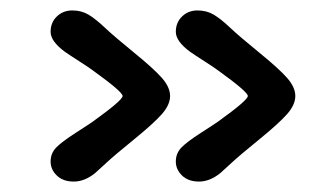

<svg xmlns="http://www.w3.org/2000/svg" viewBox="-20 -560 644 368"><path d="M402 -228Q382 -212 361.5 -212Q341 -212 329 -223.5Q317 -235 317 -250.5Q317 -266 327.5 -277Q338 -288 366 -306Q394 -324 398 -327Q455 -368 455 -376Q455 -384 398 -425Q390 -431 372 -442.5Q354 -454 344 -461Q317 -481 317 -499Q317 -517 329 -528.5Q341 -540 358.5 -540Q376 -540 389.5 -532Q403 -524 421 -507Q439 -490 476.5 -459.5Q514 -429 530 -411Q546 -393 546 -376Q546 -359 530 -341Q514 -323 476.5 -292.5Q439 -262 424.5 -248.5Q410 -235 402 -228ZM162 -228Q142 -212 121.5 -212Q101 -212 89 -223.5Q77 -235 77 -250.5Q77 -266 87.5 -277Q98 -288 126 -306Q154 -324 158 -327Q215 -368 215 -376Q215 -384 158 -425Q150 -431 132 -442.5Q114 -454 104 -461Q77 -481 77 -499Q77 -517 89 -528.5Q101 -540 118.5 -540Q136 -540 149.5 -532Q163 -524 181 -507Q199 -490 236.5 -459.5Q274 -429 290 -411Q306 -393 306 -376Q306 -359 290 -341Q274 -323 236.5 -292.5Q199 -262 184.5 -248.5Q170 -235 162 -228Z"/></svg>

Font: Delius Unicase
Style: Regular
Weight: 400
Designer: Natalia Raices
Foundry: Natalia Raices
Version: Version 1.002